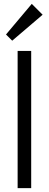

<svg xmlns="http://www.w3.org/2000/svg" viewBox="-20 -971 252 991"><path d="M71 0V-708H141V0ZM43 -761 11 -793 144 -951 200 -895Z"/></svg>

Font: Outfit Light
Style: Regular
Weight: 300
Designer: Rodrigo Fuenzalida
Foundry: fragTYPE
Version: Version 1.100; ttfautohint (v1.8.4.7-5d5b)